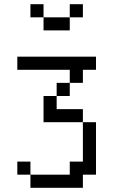

<svg xmlns="http://www.w3.org/2000/svg" viewBox="-20 -895 540 915"><path d="M437.5 -562.5V-625H62.5V-562.5H312.5V-500H250V-437.5H187.5Q187.5 -437.5 187.5 -312.5H375V-125H312.5V-62.5H125V0H375V-62.5H437.5Q437.5 -62.5 437.5 -312.5H375V-375H250V-437.5H312.5V-500H375V-562.5ZM375 -812.5V-875H312.5V-812.5H187.5V-750H312.5V-812.5ZM125 -62.5V-125H62.5V-62.5ZM187.5 -812.5V-875H125V-812.5Z"/></svg>

Font: UnifontExMono
Style: Regular
Weight: 500
Version: Version 15.0.06